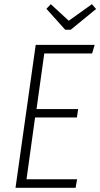

<svg xmlns="http://www.w3.org/2000/svg" viewBox="-20 -899 480 919"><path d="M419.9 -878.9 439.9 -856 318.8 -756.8H292L202.1 -856.9L223.1 -878.9L309.1 -799.8ZM433.1 -684.1 420.9 -643.1H191.9L154.8 -377H354L348.1 -336.9H147.9L106.9 -41H349.1L341.8 0H54.2L150.9 -684.1Z"/></svg>

Font: Fira Sans Compressed ExtraLight
Style: Italic
Weight: 250
Width: 3
Italic angle: -8°
Designer: Carrois Corporate & Edenspiekermann AG
Foundry: Carrois Corporate GbR & Edenspiekermann AG
Version: Version 4.203;PS 004.203;hotconv 1.0.88;makeotf.lib2.5.64775